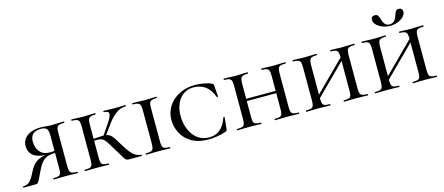

<svg xmlns="http://www.w3.org/2000/svg" viewBox="-47 -1166 3885 1681"><g transform="rotate(-15 1895.5 -325.0)"><path d="M502 0Q472 0 455 -1L393 -2L330 -1Q314 0 285 0Q283 0 283 -6Q283 -12 285 -12Q317 -12 331.5 -17Q346 -22 351 -36.5Q356 -51 356 -81V-222Q312 -221 284 -210.5Q256 -200 233.5 -173Q211 -146 187 -94Q168 -52 157.5 -32Q147 -12 140 -6Q133 0 125 0H11Q8 0 8 -6Q8 -12 11 -12Q50 -11 73 -36Q96 -61 119 -108Q145 -164 181 -191.5Q217 -219 270 -225Q190 -232 156 -263.5Q122 -295 122 -347Q122 -403 168.5 -437Q215 -471 293 -471Q311 -471 337 -468Q347 -467 361 -466Q375 -465 393 -465Q417 -465 455 -467L502 -468Q504 -468 504 -462Q504 -456 502 -456Q470 -456 455 -450.5Q440 -445 434.5 -431Q429 -417 429 -387V-81Q429 -51 434.5 -36.5Q440 -22 455 -17Q470 -12 502 -12Q504 -12 504 -6Q504 0 502 0ZM356 -241V-385Q356 -426 341 -442Q326 -458 292 -458Q193 -458 193 -369Q193 -310 224.5 -274Q256 -238 315 -238Q337 -238 356 -241Z M1082 0H968Q952 0 943.5 -5Q935 -10 923.5 -27.5Q912 -45 880 -100Q870 -115 867 -121Q831 -182 815 -203.5Q799 -225 778.5 -232Q758 -239 714 -237V-81Q714 -51 719 -36.5Q724 -22 738.5 -17Q753 -12 785 -12Q788 -12 788 -6Q788 0 785 0Q756 0 740 -1L677 -2L614 -1Q598 0 569 0Q566 0 566 -6Q566 -12 569 -12Q601 -12 615.5 -17Q630 -22 635.5 -36.5Q641 -51 641 -81V-387Q641 -417 635.5 -431Q630 -445 615.5 -450.5Q601 -456 570 -456Q567 -456 567 -462Q567 -468 570 -468L615 -467Q653 -465 677 -465Q702 -465 742 -467L785 -468Q788 -468 788 -462Q788 -456 785 -456Q754 -456 739.5 -450Q725 -444 719.5 -429.5Q714 -415 714 -385V-254Q781 -259 805 -259L868 -351Q905 -406 905 -430Q905 -456 861 -456Q858 -456 858 -462Q858 -468 861 -468L901 -467Q939 -465 972 -465Q995 -465 1027 -467L1058 -468Q1061 -468 1061 -462Q1061 -456 1058 -456Q1014 -456 974 -429Q934 -402 895 -349L828 -257Q858 -252 877.5 -230Q897 -208 936 -141Q981 -67 1011 -40.5Q1041 -14 1082 -12Q1084 -12 1084 -6Q1084 0 1082 0Z M1340 -12Q1343 -12 1343 -6Q1343 0 1340 0Q1311 0 1295 -1L1231 -2L1169 -1Q1152 0 1122 0Q1120 0 1120 -6Q1120 -12 1122 -12Q1154 -12 1169 -17Q1184 -22 1189.5 -36.5Q1195 -51 1195 -81V-387Q1195 -417 1189.5 -431Q1184 -445 1169 -450.5Q1154 -456 1122 -456Q1120 -456 1120 -462Q1120 -468 1122 -468L1169 -467Q1207 -465 1231 -465Q1257 -465 1297 -467L1340 -468Q1343 -468 1343 -462Q1343 -456 1340 -456Q1309 -456 1294 -450Q1279 -444 1274 -429.5Q1269 -415 1269 -385V-81Q1269 -51 1274 -36.5Q1279 -22 1293.5 -17Q1308 -12 1340 -12Z M1842 -451Q1849 -448 1851 -445Q1853 -442 1854 -434L1862 -331Q1862 -328 1856.5 -327Q1851 -326 1850 -330Q1802 -463 1672 -463Q1621 -463 1582.5 -436Q1544 -409 1522.5 -360.5Q1501 -312 1501 -251Q1501 -189 1522.5 -132.5Q1544 -76 1588.5 -40Q1633 -4 1697 -4Q1814 -4 1859 -140Q1860 -144 1865.5 -143Q1871 -142 1871 -139L1860 -33Q1859 -25 1856.5 -22Q1854 -19 1846 -15Q1768 12 1685 12Q1591 12 1530 -26Q1469 -64 1441.5 -121Q1414 -178 1414 -236Q1414 -305 1450 -360.5Q1486 -416 1549.5 -448Q1613 -480 1690 -480Q1728 -480 1771.5 -472.5Q1815 -465 1842 -451Z M2508 0Q2478 0 2461 -1L2399 -2L2336 -1Q2320 0 2291 0Q2289 0 2289 -6Q2289 -12 2291 -12Q2323 -12 2337.5 -17Q2352 -22 2357 -36.5Q2362 -51 2362 -81V-226H2095V-81Q2095 -51 2100 -36.5Q2105 -22 2119.5 -17Q2134 -12 2166 -12Q2169 -12 2169 -6Q2169 0 2166 0Q2137 0 2121 -1L2058 -2L1995 -1Q1979 0 1950 0Q1947 0 1947 -6Q1947 -12 1950 -12Q1982 -12 1996.5 -17Q2011 -22 2016.5 -36.5Q2022 -51 2022 -81V-387Q2022 -417 2016.5 -431Q2011 -445 1996.5 -450.5Q1982 -456 1951 -456Q1948 -456 1948 -462Q1948 -468 1951 -468L1996 -467Q2034 -465 2058 -465Q2083 -465 2123 -467L2166 -468Q2169 -468 2169 -462Q2169 -456 2166 -456Q2135 -456 2120.5 -450Q2106 -444 2100.5 -429.5Q2095 -415 2095 -385V-247H2362V-385Q2362 -415 2357 -429.5Q2352 -444 2337 -450Q2322 -456 2291 -456Q2289 -456 2289 -462Q2289 -468 2291 -468L2336 -467Q2374 -465 2399 -465Q2423 -465 2461 -467L2508 -468Q2510 -468 2510 -462Q2510 -456 2508 -456Q2476 -456 2461 -450.5Q2446 -445 2440.5 -431Q2435 -417 2435 -387V-81Q2435 -51 2440.5 -36.5Q2446 -22 2461 -17Q2476 -12 2508 -12Q2510 -12 2510 -6Q2510 0 2508 0Z M3133 0Q3103 0 3086 -1L3024 -2L2961 -1Q2945 0 2916 0Q2914 0 2914 -6Q2914 -12 2916 -12Q2948 -12 2962.5 -17Q2977 -22 2982 -36.5Q2987 -51 2987 -81V-351L2720 -85V-81Q2720 -51 2725 -36.5Q2730 -22 2744.5 -17Q2759 -12 2791 -12Q2794 -12 2794 -6Q2794 0 2791 0Q2762 0 2746 -1L2683 -2L2620 -1Q2604 0 2575 0Q2572 0 2572 -6Q2572 -12 2575 -12Q2607 -12 2621.5 -17Q2636 -22 2641.5 -36.5Q2647 -51 2647 -81V-387Q2647 -417 2641.5 -431Q2636 -445 2621.5 -450.5Q2607 -456 2576 -456Q2573 -456 2573 -462Q2573 -468 2576 -468L2621 -467Q2659 -465 2683 -465Q2708 -465 2748 -467L2791 -468Q2794 -468 2794 -462Q2794 -456 2791 -456Q2760 -456 2745.5 -450Q2731 -444 2725.5 -429.5Q2720 -415 2720 -385V-117L2987 -383V-385Q2987 -415 2982 -429.5Q2977 -444 2962 -450Q2947 -456 2916 -456Q2914 -456 2914 -462Q2914 -468 2916 -468L2961 -467Q2999 -465 3024 -465Q3048 -465 3086 -467L3133 -468Q3135 -468 3135 -462Q3135 -456 3133 -456Q3101 -456 3086 -450.5Q3071 -445 3065.5 -431Q3060 -417 3060 -387V-81Q3060 -51 3065.5 -36.5Q3071 -22 3086 -17Q3101 -12 3133 -12Q3135 -12 3135 -6Q3135 0 3133 0Z M3758 0Q3728 0 3711 -1L3649 -2L3586 -1Q3570 0 3541 0Q3539 0 3539 -6Q3539 -12 3541 -12Q3573 -12 3587.5 -17Q3602 -22 3607 -36.5Q3612 -51 3612 -81V-351L3345 -85V-81Q3345 -51 3350 -36.5Q3355 -22 3369.5 -17Q3384 -12 3416 -12Q3419 -12 3419 -6Q3419 0 3416 0Q3387 0 3371 -1L3308 -2L3245 -1Q3229 0 3200 0Q3197 0 3197 -6Q3197 -12 3200 -12Q3232 -12 3246.5 -17Q3261 -22 3266.5 -36.5Q3272 -51 3272 -81V-387Q3272 -417 3266.5 -431Q3261 -445 3246.5 -450.5Q3232 -456 3201 -456Q3198 -456 3198 -462Q3198 -468 3201 -468L3246 -467Q3284 -465 3308 -465Q3333 -465 3373 -467L3416 -468Q3419 -468 3419 -462Q3419 -456 3416 -456Q3385 -456 3370.5 -450Q3356 -444 3350.5 -429.5Q3345 -415 3345 -385V-117L3612 -383V-385Q3612 -415 3607 -429.5Q3602 -444 3587 -450Q3572 -456 3541 -456Q3539 -456 3539 -462Q3539 -468 3541 -468L3586 -467Q3624 -465 3649 -465Q3673 -465 3711 -467L3758 -468Q3760 -468 3760 -462Q3760 -456 3758 -456Q3726 -456 3711 -450.5Q3696 -445 3690.5 -431Q3685 -417 3685 -387V-81Q3685 -51 3690.5 -36.5Q3696 -22 3711 -17Q3726 -12 3758 -12Q3760 -12 3760 -6Q3760 0 3758 0ZM3544 -612Q3553 -638 3561 -650Q3569 -662 3588 -662Q3604 -662 3613 -653Q3622 -644 3622 -629Q3622 -605 3601.5 -583.5Q3581 -562 3548 -549.5Q3515 -537 3479 -537Q3443 -537 3410 -550Q3377 -563 3357 -584Q3337 -605 3337 -629Q3337 -662 3372 -662Q3391 -662 3399 -650Q3407 -638 3415 -612Q3422 -585 3436.5 -568Q3451 -551 3478 -551Q3526 -551 3544 -612Z"/></g></svg>

Font: Cormorant SC Medium
Style: Regular
Weight: 500
Designer: Christian Thalmann (Catharsis Fonts)
Version: Version 3.000